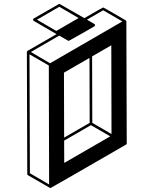

<svg xmlns="http://www.w3.org/2000/svg" viewBox="-20 -871 772 966"><path d="M233.9 75.2 231 74.7V74.2L120.1 10.3Q117.2 8.3 117.2 4.4L115.2 -609.9Q115.7 -613.3 118.7 -615.2L264.6 -699.2L149.4 -766.1Q146.5 -768.6 146.5 -772Q146.5 -775.9 149.4 -777.8L275.4 -850.1L276.9 -850.6V-851.1H279.8L281.7 -850.1Q343.3 -815.4 404.3 -779.8Q497.1 -833.5 499 -833.5Q501 -833.5 556.9 -801Q612.8 -768.6 613.3 -768.1L614.3 -767.1L614.7 -766.1Q615.2 -766.1 615.2 -765.6L615.7 -763.7L617.7 -149.4Q617.2 -145.5 614.3 -143.6Q235.8 75.2 233.9 75.2ZM263.2 -715.3 375.5 -780.3 278.3 -836.9 166 -772ZM231.9 -552.7 595.7 -763.2 499 -819.3 417.5 -772 455.1 -750Q457.5 -748.5 458 -746.1L458.5 -744.1Q458 -740.7 455.1 -738.8L391.6 -702.1Q327.6 -665.5 326.2 -665.5Q324.2 -665.5 322.8 -666L277.8 -691.9L135.3 -609.4ZM227.1 57.1 225.6 -541.5 128.4 -597.7 130.4 0.5ZM302.7 -178.7 431.2 -252.9 430.2 -579.6 301.8 -505.4ZM541 -196.8 540 -643.1 443.4 -587.4 444.3 -252.9ZM303.2 -51.3 534.7 -185.1 437.5 -241.2 302.7 -163.6Z"/></svg>

Font: 3D Isometric
Style: Bold
Weight: 700
Designer: GGBotNet
Foundry: GGBotNet
Version: 1.14